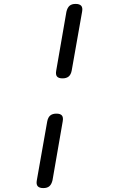

<svg xmlns="http://www.w3.org/2000/svg" viewBox="-20 -850 640 980"><path d="M346 -490Q342 -469 330.5 -459.5Q319 -450 299 -450Q279 -450 271 -459.5Q263 -469 267 -490L319 -790Q324 -811 335 -820.5Q346 -830 366 -830Q386 -830 394.5 -820.5Q403 -811 399 -790ZM248 70Q243 91 232 100.5Q221 110 201 110Q181 110 172.5 100.5Q164 91 168 70L221 -230Q225 -251 236.5 -260.5Q248 -270 268 -270Q288 -270 296 -260.5Q304 -251 300 -230Z"/></svg>

Font: Maple Mono Light
Style: Italic
Weight: 300
Italic angle: -10°
Monospace: yes
Designer: subframe7536
Version: Version 7.000